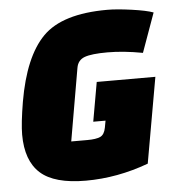

<svg xmlns="http://www.w3.org/2000/svg" viewBox="-49 -686 684 747"><g transform="rotate(-5 293.0 -312.5)"><path d="M348 -184 353 -211H305L332 -364H561L502 -30Q380 15 257 15Q134 15 79.5 -34Q25 -83 25 -185Q25 -228 39 -312Q69 -486 145 -563Q221 -640 397 -640Q434 -640 491.5 -632Q549 -624 576 -614L521 -461Q446 -475 383.5 -475Q321 -475 294 -465Q267 -455 262 -425L213 -142H276Q310 -142 326.5 -149.5Q343 -157 348 -184Z"/></g></svg>

Font: Changa One
Style: Italic
Weight: 400
Italic angle: -12°
Designer: Eduardo Rodriguez Tunni
Foundry: Eduardo Rodriguez Tunni
Version: Version 1.003